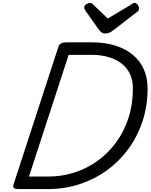

<svg xmlns="http://www.w3.org/2000/svg" viewBox="-20 -1286 1024 1306"><path d="M106 0Q62 0 71 -28L378 -970Q383 -984 396 -991Q409 -998 431 -998H604Q699 -998 770.5 -974Q842 -950 889.5 -908Q937 -866 960.5 -809Q984 -752 984 -687Q984 -566 949.5 -461.5Q915 -357 852.5 -272Q790 -187 706 -126.5Q622 -66 520.5 -33Q419 0 308 0ZM177 -85H308Q399 -85 484.5 -112Q570 -139 642.5 -191Q715 -243 769.5 -317Q824 -391 854 -484Q884 -577 884 -686Q884 -739 864.5 -781.5Q845 -824 808 -853Q771 -882 719 -897.5Q667 -913 603 -913H447ZM895 -1266Q907 -1266 916.5 -1254Q926 -1242 926 -1231Q926 -1221 923 -1216Q920 -1211 915 -1207L752 -1081Q737 -1069 724 -1063.5Q711 -1058 695 -1058Q682 -1058 671.5 -1065Q661 -1072 652 -1085L560 -1215Q555 -1223 554 -1228Q553 -1233 553 -1237Q553 -1249 567.5 -1257.5Q582 -1266 592 -1266Q602 -1266 607 -1261.5Q612 -1257 619 -1250L713 -1160L866 -1251Q873 -1255 880 -1260.5Q887 -1266 895 -1266Z"/></svg>

Font: Playwrite BE VLG
Style: Regular
Weight: 400
Designer: Veronika Burian, José Scaglione
Foundry: TypeTogether
Version: Version 1.002